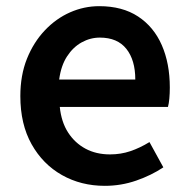

<svg xmlns="http://www.w3.org/2000/svg" viewBox="-20 -589 613 623"><path d="M320 14Q243 14 181 -21Q119 -56 82.5 -121Q46 -186 46 -277Q46 -345 67.5 -398.5Q89 -452 125.5 -490.5Q162 -529 207.5 -549Q253 -569 302 -569Q377 -569 428 -535.5Q479 -502 505 -442.5Q531 -383 531 -305Q531 -286 529.5 -269.5Q528 -253 525 -242H174Q179 -193 201 -159Q223 -125 257.5 -106.5Q292 -88 337 -88Q372 -88 403 -98.5Q434 -109 465 -128L510 -46Q471 -20 422 -3Q373 14 320 14ZM172 -331H419Q419 -394 390 -430.5Q361 -467 304 -467Q273 -467 245 -451.5Q217 -436 197.5 -406Q178 -376 172 -331Z"/></svg>

Font: Noto Sans HK Thin SemiBold
Style: Regular
Weight: 600
Version: Version 2.004-H2;hotconv 1.0.118;makeotfexe 2.5.65603